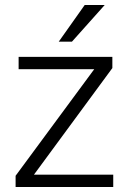

<svg xmlns="http://www.w3.org/2000/svg" viewBox="-20 -743 507 763"><path d="M42 0V-44.5L354.5 -468H54V-517H426.5V-472.5L115 -49H430V0ZM316.5 -723H396L266 -577.5H213.5Z"/></svg>

Font: Public Sans Thin ExtraLight
Style: Regular
Weight: 250
Version: Version 1.007